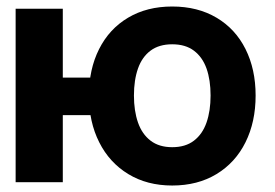

<svg xmlns="http://www.w3.org/2000/svg" viewBox="-20 -557 841 587"><path d="M347.7 -205.1H59.8V-319.8H347.7ZM172 0H27.8V-530.3H172ZM251.9 -264.9Q251.9 -345.3 283 -407Q314.1 -468.8 371.6 -502.9Q429.1 -537.1 506.5 -537.1Q584.3 -537.1 642 -502.9Q699.7 -468.8 730.6 -407Q761.5 -345.3 761.5 -264.9Q761.5 -184.4 730.6 -122.1Q699.7 -59.8 642 -24.8Q584.3 10.2 506.5 10.2Q429.7 10.2 372.2 -24.8Q314.6 -59.8 283.3 -122.1Q251.9 -184.4 251.9 -264.9ZM623.8 -264.9Q623.8 -312.4 611.5 -347.3Q599.1 -382.2 573.1 -401.9Q547.1 -421.6 506.5 -421.6Q466.3 -421.6 440.3 -402.2Q414.3 -382.8 401.9 -347.6Q389.5 -312.4 389.5 -264.9Q389.5 -218 401.9 -182.4Q414.3 -146.9 440.3 -127Q466.3 -107 506.5 -107Q547.1 -107 573 -127Q599 -146.9 611.4 -182.4Q623.8 -218 623.8 -264.9Z"/></svg>

Font: WEMIX Pretendard Variable
Style: Regular
Weight: 400
Designer: Base glyphs from Inter by Rasmus Andersson; Hangeul glyphs from Noto Sans CJK(Source Han Sans) by Jang Soo-young and Kan
Foundry: Kil Hyung-jin
Version: Version 1.000;Glyphs 3.2 (3208)